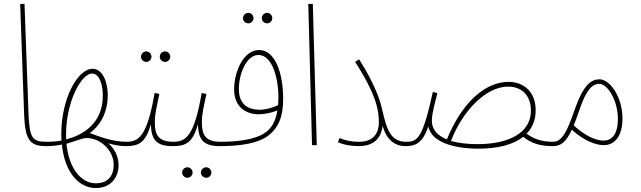

<svg xmlns="http://www.w3.org/2000/svg" viewBox="-20 -734 3242 971"><path d="M214 5C229 5 234 1 234 -6C234 -11 232 -17 218 -17C143 -17 129 -33 124 -165L104 -714H82L102 -154C107 -23 133 5 214 5Z M214 5C247 5 267 2 293 -3C308 147 386 217 464 217C593 217 614 63 528 -9C565 1 591 5 615 5C628 5 635 2 635 -6C635 -15 628 -17 619 -17C545 -17 473 -47 434 -61C498 -107 525 -181 525 -251C525 -318 500 -386 448 -386C371 -386 290 -232 290 -57C290 -45 290 -34 291 -23C269 -19 246 -17 218 -17ZM314 -55C314 -214 389 -362 446 -362C483 -362 500 -306 500 -250C500 -102 388 -48 315 -29C314 -37 314 -46 314 -55ZM464 193C393 193 329 122 316 -7C354 -18 397 -36 418 -36C487 -36 555 26 555 99C555 153 528 193 464 193Z M815 -421C829 -421 841 -433 841 -447C841 -462 829 -474 815 -474C800 -474 788 -462 788 -447C788 -433 800 -421 815 -421ZM720 -421C734 -421 746 -433 746 -447C746 -462 734 -474 720 -474C705 -474 693 -462 693 -447C693 -433 705 -421 720 -421Z M615 5C679 5 716 -9 743 -106C745 -28 770 5 853 5C868 5 873 1 873 -6C873 -11 871 -17 857 -17C779 -17 763 -54 763 -115C763 -159 771 -187 786 -259L762 -264C724 -43 681 -17 619 -17Z M1023 165C1037 165 1049 153 1049 139C1049 124 1037 112 1023 112C1008 112 996 124 996 139C996 153 1008 165 1023 165ZM928 165C942 165 954 153 954 139C954 124 942 112 928 112C913 112 901 124 901 139C901 153 913 165 928 165Z M853 5C917 5 954 -9 981 -106C983 -28 1008 5 1091 5C1106 5 1111 1 1111 -6C1111 -11 1109 -17 1095 -17C1017 -17 1001 -54 1001 -115C1001 -159 1009 -187 1024 -259L1000 -264C962 -43 919 -17 857 -17Z M1331 -616C1345 -616 1357 -628 1357 -642C1357 -657 1345 -669 1331 -669C1316 -669 1304 -657 1304 -642C1304 -628 1316 -616 1331 -616ZM1236 -616C1250 -616 1262 -628 1262 -642C1262 -657 1250 -669 1236 -669C1221 -669 1209 -657 1209 -642C1209 -628 1221 -616 1236 -616Z M1091 5C1203 5 1286 -11 1334 -46C1395 -91 1412 -155 1412 -235C1412 -365 1371 -481 1291 -481C1209 -481 1164 -368 1164 -282C1164 -192 1225 -156 1288 -156C1307 -156 1351 -161 1383 -176C1372 -105 1342 -77 1318 -61C1265 -26 1175 -17 1095 -17ZM1188 -283C1188 -364 1228 -456 1287 -456C1356 -456 1388 -342 1388 -241C1388 -227 1387 -213 1386 -202C1358 -188 1321 -179 1292 -179C1241 -179 1188 -201 1188 -283Z M1558 0H1582L1562 -714H1539Z M1797 -17C1753 -17 1723 -25 1697 -36L1689 -15C1716 -2 1756 5 1795 5C1881 5 1909 -47 1915 -97C1934 -31 1973 5 2031 5C2046 5 2051 1 2051 -6C2051 -11 2049 -17 2035 -17C1955 -17 1936 -77 1911 -187C1900 -236 1868 -322 1796 -434L1776 -421C1888 -247 1896 -170 1896 -114C1896 -67 1874 -17 1797 -17Z M2398 18C2497 18 2575 -2 2626 -42C2668 -9 2711 5 2775 5C2790 5 2795 1 2795 -6C2795 -11 2793 -17 2779 -17C2719 -17 2680 -31 2643 -58C2673 -88 2689 -128 2689 -177C2689 -271 2627 -320 2552 -320C2431 -320 2314 -211 2240 -29C2190 -49 2164 -81 2164 -123C2164 -164 2184 -229 2192 -263L2169 -269C2117 -33 2092 -17 2034 -17L2031 5C2078 5 2117 -7 2146 -95C2164 -3 2306 18 2398 18ZM2550 -296C2618 -296 2665 -252 2665 -174C2665 -63 2555 -5 2395 -5C2342 -5 2297 -11 2261 -21C2313 -161 2431 -296 2550 -296Z M2775 5C2816 5 2842 -14 2872 -78C2931 -24 2991 0 3033 0C3095 0 3128 -54 3128 -134C3128 -245 3064 -333 3012 -333C2971 -333 2932 -305 2892 -195C2862 -113 2834 -17 2779 -17ZM2911 -180C2948 -291 2982 -310 3010 -310C3055 -310 3105 -222 3105 -132C3105 -78 3089 -23 3032 -23C2991 -23 2937 -49 2881 -100C2891 -122 2900 -148 2911 -180Z"/></svg>

Font: Noto Sans Arabic ExtCond Thin
Style: Regular
Weight: 100
Width: 2
Designer: Monotype Design Team, Nadine Chahine, Nizar Qandah and Khaled Hosny
Foundry: Monotype Imaging Inc.
Version: Version 2.012